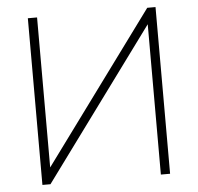

<svg xmlns="http://www.w3.org/2000/svg" viewBox="-51 -757 834 809"><g transform="rotate(-5 366.0 -352.5)"><path d="M96 0V-705H135V-42H114L601 -705H636V0H597V-663H617L130 0Z"/></g></svg>

Font: Nunito Sans 12pt ExtraLight
Style: Regular
Weight: 200
Designer: Vernon Adams
Foundry: Vernon Adams
Version: Version 3.101;gftools[0.9.27]